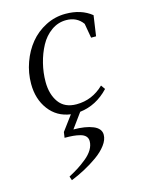

<svg xmlns="http://www.w3.org/2000/svg" viewBox="-115 -521 672 893"><g transform="rotate(-15 221.5 -74.5)"><path d="M50.8 -178.2Q50.8 -231 68.6 -280.8Q86.4 -330.6 117.4 -368.4Q148.4 -406.2 193.4 -429.2Q238.3 -452.1 289.1 -452.1Q364.7 -452.1 414.1 -412.1L399.9 -314H376L363.8 -383.8Q335.9 -422.9 284.2 -422.9Q245.1 -422.9 212.6 -399.7Q180.2 -376.5 160.2 -339.4Q140.1 -302.2 129.2 -258.3Q118.2 -214.4 118.2 -169.9Q118.2 -109.9 146.2 -71Q174.3 -32.2 231 -32.2Q306.6 -32.2 362.8 -86.9L377 -66.9Q317.4 -3.4 237.8 5.9L186 77.1Q243.7 77.1 279.8 92Q315.9 106.9 315.9 137.2Q315.9 161.1 296.9 186.5Q277.8 211.9 247.1 233.6Q216.3 255.4 183.8 272.7Q151.4 290 118.2 303.2L111.8 284.2Q138.2 270 157.7 257.6Q177.2 245.1 199.2 227.3Q221.2 209.5 233.2 189.5Q245.1 169.4 245.1 148.9Q245.1 134.8 236.3 125.2Q227.5 115.7 210.7 111.3Q193.8 106.9 177 105.5Q160.2 104 136.2 104L140.1 77.1L192.9 5.9Q127.4 -2.9 89.1 -54Q50.8 -105 50.8 -178.2Z"/></g></svg>

Font: Dihjauti S
Style: Italic
Weight: 400
Italic angle: -9°
Designer: T. Christopher White
Version: Version 3.0.0